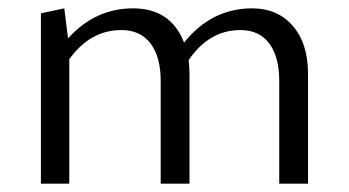

<svg xmlns="http://www.w3.org/2000/svg" viewBox="-20 -440 835 460"><path d="M584 -420Q645 -420 681.5 -378Q718 -336 718 -263V0H649V-246Q649 -304 625 -336Q601 -368 556 -368Q481 -368 432 -296Q434 -276 434 -263V0H365V-246Q365 -304 340.5 -336Q316 -368 271 -368Q196 -368 146 -298V0H78V-408L134 -420L143 -348Q208 -420 299 -420Q389 -420 421 -338Q487 -420 584 -420Z"/></svg>

Font: EauTestInfant
Style: Regular
Weight: 400
Designer: Christian Thalmann (Catharsis Fonts)
Version: Version 0.001;PS 000.001;hotconv 1.0.88;makeotf.lib2.5.64775